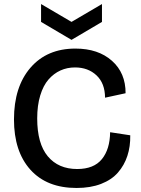

<svg xmlns="http://www.w3.org/2000/svg" viewBox="-20 -912 694 945"><path d="M182.1 -892.1 332 -804.2 481.9 -892.1V-804.2L332 -715.8L182.1 -804.2ZM356.9 13.2Q210.4 13.2 129.6 -76.7Q48.8 -166.5 48.8 -324.2Q48.8 -484.9 130.1 -578.9Q211.4 -672.9 351.1 -672.9Q463.4 -672.9 531 -612.8Q598.6 -552.7 598.1 -453.1L497.1 -431.2Q496.6 -502 455.1 -541Q413.6 -580.1 349.1 -580.1Q310.5 -580.1 277.6 -565.2Q244.6 -550.3 218.8 -520.8Q192.9 -491.2 178 -442.1Q163.1 -393.1 163.1 -329.1Q163.1 -205.1 215.3 -142.6Q267.6 -80.1 359.9 -80.1Q441.9 -80.1 481.4 -128.7Q521 -177.2 522 -261.2L621.1 -246.1Q622.1 -190.9 606.9 -144.8Q591.8 -98.6 560.5 -62.7Q529.3 -26.9 477.3 -6.8Q425.3 13.2 356.9 13.2Z"/></svg>

Font: Bricolage Grotesque Medium
Style: Regular
Weight: 500
Designer: Mathieu Triay
Foundry: Atelier Triay
Version: Version 1.000;gftools[0.9.30]